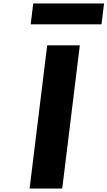

<svg xmlns="http://www.w3.org/2000/svg" viewBox="-20 -1086 619 1106"><path d="M171.4 -1066 156.7 -946H564.7L579.4 -1066ZM439.8 -825H251.8L150.5 0H338.5Z"/></svg>

Font: Hussar
Style: BdSuprExtOblOne
Weight: 700
Foundry: Cannot Into Space Fonts
Version: Version 2.00